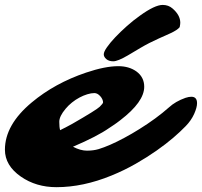

<svg xmlns="http://www.w3.org/2000/svg" viewBox="-110 -756 829 788"><path d="M463.9 -691.4Q525.4 -735.8 557.6 -735.8Q581.5 -735.8 598.1 -721.2Q629.9 -693.8 629.9 -662.6Q629.9 -656.7 627.4 -644.5Q618.2 -632.8 589.8 -619.6L541 -597.7Q501.5 -580.1 466.8 -559.6L414.1 -528.3Q373 -504.4 355 -504.4Q336.9 -504.4 326.4 -513.4Q315.9 -522.5 315.9 -533Q315.9 -543.5 328.9 -562Q341.8 -580.6 362.8 -602.8Q383.8 -625 410.4 -648.7Q437 -672.4 463.9 -691.4ZM675.3 -358.9Q698.7 -358.9 698.7 -332.5Q698.7 -314.9 686.8 -288.3Q674.8 -261.7 652.3 -238.5Q629.9 -215.3 600.8 -190.4Q571.8 -165.5 533 -138.2Q494.1 -110.8 447.3 -84Q400.4 -57.1 347.7 -35.6Q231 12.2 121.6 12.2Q38.1 12.2 -24.4 -31.2Q-89.8 -76.7 -89.8 -141.6Q-89.8 -243.7 20 -335.4Q114.7 -414.6 243.2 -458Q321.3 -484.4 375.5 -484.4Q419.4 -484.4 449.7 -462.9Q481.9 -439.5 481.9 -399.9Q481.9 -337.9 383.8 -262.7Q368.2 -250.5 355.5 -242.2L337.9 -230.5Q289.1 -196.3 189.5 -153.8Q220.2 -137.7 246.8 -137.7Q273.4 -137.7 294.7 -144Q315.9 -150.4 342.8 -162.1Q369.6 -173.8 400.1 -190.2Q430.7 -206.5 461.9 -226.1Q531.7 -269.5 583 -314.9Q609.9 -339.8 651.4 -354.5Q665 -358.9 675.3 -358.9ZM136.7 -221.7 163.6 -235.4Q176.8 -242.2 187 -248Q285.6 -304.7 299.3 -317.9Q313 -331.1 313 -336.2Q313 -341.3 310.1 -348.1Q307.1 -355 302.2 -360.4Q290.5 -374 277.3 -374Q264.2 -374 248.3 -369.1Q232.4 -364.3 216.3 -355.7Q200.2 -347.2 185.3 -335.2Q170.4 -323.2 159.2 -309.6Q133.3 -278.8 133.3 -256.3Q133.3 -233.9 136.7 -221.7Z"/></svg>

Font: Sarina
Style: Regular
Weight: 400
Designer: James Grieshaber
Foundry: James Grieshaber
Version: Version 1.001